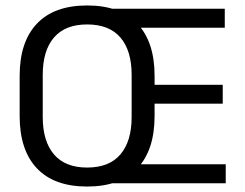

<svg xmlns="http://www.w3.org/2000/svg" viewBox="-20 -671 896 703"><path d="M299 12Q178 12 115 -54.8Q52 -121.5 52 -246V-393.5Q52 -517.5 115 -584.2Q178 -651 299 -651Q420 -651 483 -584.2Q546 -517.5 546 -393.5V-246Q546 -121.5 483 -54.8Q420 12 299 12ZM299 -57.5Q380 -57.5 421 -105.8Q462 -154 462 -242.5V-397Q462 -485.5 421 -533.5Q380 -581.5 299 -581.5Q218.5 -581.5 177.5 -533.5Q136.5 -485.5 136.5 -397V-242.5Q136.5 -154 177.5 -105.8Q218.5 -57.5 299 -57.5ZM378 0V-69.5H806.5V0ZM473 -291.5V-360.5H795.5V-291.5ZM377.5 -569.5V-639H803V-569.5Z"/></svg>

Font: Anek Latin Medium
Style: Regular
Weight: 400
Version: Version 1.003